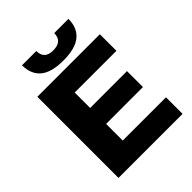

<svg xmlns="http://www.w3.org/2000/svg" viewBox="-248 -1036 1171 1171"><g transform="rotate(-45 337.0 -451.0)"><path d="M80.7 -700H619.9V-557.1H260.2V-142.9H633.3V0H80.7ZM247.3 -424H578V-286.4H247.3ZM150.2 -901.8H273.4Q273.9 -866 292.5 -848.6Q311.1 -831.1 350 -831.1Q388.9 -831.1 408.3 -848.6Q427.7 -866 428.1 -901.8H550.9Q550.4 -823.8 501.3 -783.7Q452.2 -743.6 350 -743.6Q247.3 -743.6 199 -783.7Q150.7 -823.8 150.2 -901.8Z"/></g></svg>

Font: iiserrat Thin
Style: Regular
Weight: 100
Designer: Akira Ohta
Foundry: Akira Ohta
Version: Version 1.200;Glyphs 3.3.1 (3343)